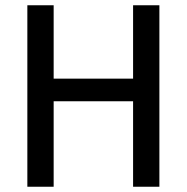

<svg xmlns="http://www.w3.org/2000/svg" viewBox="-20 -710 710 730"><path d="M586 -690V0H486V-325H184V0H84V-690H184V-411H486V-690Z"/></svg>

Font: Exo 2.0 Medium
Style: Regular
Weight: 500
Designer: Natanael Gama
Version: Version 1.001;PS 001.001;hotconv 1.0.70;makeotf.lib2.5.58329